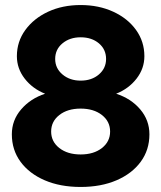

<svg xmlns="http://www.w3.org/2000/svg" viewBox="-20 -731 640 762"><path d="M300 11Q219 11 157.5 -15.5Q96 -42 61.5 -89Q27 -136 27 -198Q27 -254 64 -297Q101 -340 159 -359Q109 -379 78 -419Q47 -459 47 -508Q47 -566 80.5 -612Q114 -658 171 -684.5Q228 -711 300 -711Q372 -711 429.5 -684.5Q487 -658 520 -612Q553 -566 553 -508Q553 -459 522 -419Q491 -379 441 -359Q500 -340 536.5 -297Q573 -254 573 -198Q573 -136 538.5 -89Q504 -42 442.5 -15.5Q381 11 300 11ZM300 -411Q344 -411 372.5 -435.5Q401 -460 401 -497Q401 -535 372.5 -559Q344 -583 300 -583Q257 -583 228 -559Q199 -535 199 -497Q199 -460 228 -435.5Q257 -411 300 -411ZM300 -118Q352 -118 384.5 -143.5Q417 -169 417 -209Q417 -249 384.5 -274.5Q352 -300 300 -300Q248 -300 215.5 -274.5Q183 -249 183 -209Q183 -169 215.5 -143.5Q248 -118 300 -118Z"/></svg>

Font: Red Hat Mono
Style: Bold
Weight: 700
Monospace: yes
Designer: Pentagram, MCKL
Foundry: Pentagram, MCKL
Version: Version 1.023; ttfautohint (v1.8.3)